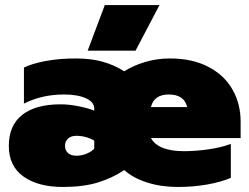

<svg xmlns="http://www.w3.org/2000/svg" viewBox="-20 -727 990 762"><path d="M396 -707H613L518 -526H328ZM15 -148Q15 -229 68 -271Q121 -313 221 -313Q253 -313 291 -305.5Q329 -298 354 -288V-296Q354 -322 321 -337Q288 -352 234 -352Q147 -352 75 -316V-459Q108 -475 162 -485Q216 -495 281 -495Q341 -495 387.5 -482Q434 -469 473 -444Q509 -467 556 -481Q603 -495 654 -495Q743 -495 806.5 -462Q870 -429 902.5 -372Q935 -315 935 -244V-179H579Q608 -127 710 -127Q757 -127 808.5 -134.5Q860 -142 896 -156V-21Q855 -4 801 5.5Q747 15 686 15Q620 15 564.5 -2.5Q509 -20 473 -52Q425 -20 367.5 -2.5Q310 15 230 15Q131 15 73 -26.5Q15 -68 15 -148ZM723 -302Q711 -352 650 -352Q591 -352 579 -302ZM354 -137V-169Q321 -188 283 -188Q262 -188 250 -177Q238 -166 238 -148Q238 -131 249.5 -120Q261 -109 283 -109Q304 -109 323.5 -117Q343 -125 354 -137Z"/></svg>

Font: Prompt Black
Style: Regular
Weight: 900
Designer: Katatrad Team
Foundry: CadsonDemak
Version: Version 1.000